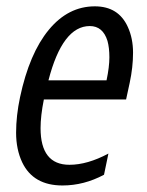

<svg xmlns="http://www.w3.org/2000/svg" viewBox="-20 -564 455 594"><path d="M173.3 9.8Q83 9.8 48.8 -61.5Q29.8 -101.6 29.8 -153.6Q29.8 -205.6 42 -263.2Q70.8 -398.9 130.9 -471.7Q190.9 -544.4 273.4 -544.4Q346.7 -544.4 375.5 -480.5Q391.6 -445.3 391.6 -400.9Q391.6 -356.4 381.3 -308.1L370.1 -256.3H115.7Q105.5 -205.6 105.5 -167.5Q105.5 -54.2 194.8 -54.2Q250.5 -54.2 315.4 -88.9L301.8 -23.4Q239.7 9.8 173.3 9.8ZM309.6 -315.4Q318.4 -356.9 318.4 -386.7Q318.4 -416.5 312.5 -437.5Q298.3 -483.4 257.8 -483.4Q173.3 -483.4 129.9 -315.4Z"/></svg>

Font: Open Sans Hebrew Condensed
Style: Italic
Weight: 400
Width: 3
Italic angle: -12°
Foundry: Ascender Corporation, Yanek Iontef
Version: Version 2.001;PS 002.001;hotconv 1.0.70;makeotf.lib2.5.58329